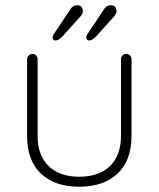

<svg xmlns="http://www.w3.org/2000/svg" viewBox="-20 -704 603 730"><path d="M480 -479V-188Q480 -93 426.5 -43.5Q373 6 281 6Q189 6 136 -43.5Q83 -93 83 -188V-479Q83 -487 89 -493Q95 -499 103 -499Q112 -499 117.5 -493Q123 -487 123 -479V-188Q123 -113 165 -72.5Q207 -32 281 -32Q356 -32 398 -72.5Q440 -113 440 -188V-479Q440 -487 445.5 -493Q451 -499 460 -499Q469 -499 474.5 -493Q480 -487 480 -479ZM180 -562Q180 -567 185 -575L247 -668Q256 -684 273 -684Q295 -684 295 -661Q295 -653 288 -644L217 -565Q202 -550 191 -550Q186 -550 183 -553.5Q180 -557 180 -562ZM308 -562Q308 -567 313 -575L375 -668Q384 -684 401 -684Q423 -684 423 -661Q423 -653 416 -644L345 -565Q330 -550 319 -550Q314 -550 311 -553.5Q308 -557 308 -562Z"/></svg>

Font: Quicksand Light
Style: Regular
Weight: 300
Designer: Andrew Paglinawan
Foundry: Andrew Paglinawan
Version: Version 3.000